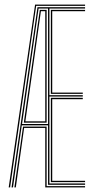

<svg xmlns="http://www.w3.org/2000/svg" viewBox="-20 -820 416 840"><path d="M18 0 133.5 -800H352.2V-794.2H138.2L24.2 0ZM30.5 0 144 -788.5H352.2V-782.8H196.2V-403.5H342.2V-397.8H196.2V-17.2H352.2V-11.5H190.2V-271.8H75.2L36.8 0ZM43 0 80.8 -266H184V-5.8H352.2V0H178V-260.2H85.5L49.2 0ZM76.5 -277.5H190.2V-782.8H148.8ZM84.2 -283.2 154.2 -776.8H184V-283.2ZM91 -289.2H178V-771H159ZM202.5 -409.2V-776.8H352.2V-771H208.5V-415H342.2V-409.2ZM202.5 -23.2V-392H342.2V-386H208.5V-29H352.2V-23.2Z"/></svg>

Font: Big Shoulders Inline Display Thin ExtraLight
Style: Regular
Weight: 250
Version: Version 2.002